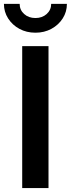

<svg xmlns="http://www.w3.org/2000/svg" viewBox="-45 -964 363 984"><path d="M203.6 -727.5V0H68.8V-727.5ZM136.7 -796.4Q90.8 -796.4 54.4 -816.2Q18.1 -835.9 -3.4 -869.6Q-24.9 -903.3 -24.9 -944.3H55.7Q55.7 -913.1 78.6 -892.3Q101.6 -871.6 136.7 -871.6Q171.4 -871.6 194.3 -892.3Q217.3 -913.1 217.3 -944.3H297.9Q297.9 -903.3 276.6 -869.9Q255.4 -836.4 218.8 -816.4Q182.1 -796.4 136.7 -796.4Z"/></svg>

Font: V-Inter
Style: SemiBold-600
Weight: 600
Designer: Rasmus Andersson
Foundry: rsms
Version: Version 4.000;git-4146feb